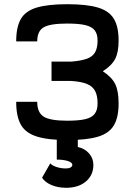

<svg xmlns="http://www.w3.org/2000/svg" viewBox="-20 -652 640 913"><path d="M300 14Q208 14 154.5 -3Q101 -20 79 -59.5Q57 -99 57 -168H157Q157 -117 187.5 -97.5Q218 -78 300 -78Q355 -78 386 -85.5Q417 -93 430.5 -111Q444 -129 444 -160Q444 -197 432.5 -219Q421 -241 394 -252.5Q367 -264 319 -267H225V-359H319Q367 -363 394 -373Q421 -383 432.5 -404Q444 -425 444 -459Q444 -490 430.5 -507.5Q417 -525 386 -532.5Q355 -540 300 -540Q218 -540 187.5 -522Q157 -504 157 -455H57Q57 -523 79 -561.5Q101 -600 154.5 -616Q208 -632 300 -632Q393 -632 446 -616Q499 -600 521.5 -562.5Q544 -525 544 -459Q544 -404 528 -372.5Q512 -341 469 -313Q512 -285 528 -252Q544 -219 544 -160Q544 -94 521.5 -56Q499 -18 446 -2Q393 14 300 14ZM294 241Q256 241 225 228Q194 215 180 193L219 125Q228 135 248.5 142Q269 149 294 149Q308 149 316 144Q324 139 324 132Q324 121 303.5 114Q283 107 250 107V-5H350V47Q383 54 403.5 77.5Q424 101 424 132Q424 181 388.5 211Q353 241 294 241Z"/></svg>

Font: Victor Mono Thin
Style: Regular
Weight: 100
Monospace: yes
Designer: Rune Bjørnerås
Version: Version 1.561;gftools[0.9.30]